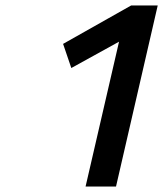

<svg xmlns="http://www.w3.org/2000/svg" viewBox="-20 -680 600 700"><path d="M210 -520 458 -660H555L403 0H292L414 -528L240 -432Z"/></svg>

Font: Titillium Web
Style: SemiBold Italic
Weight: 600
Italic angle: -13°
Version: Version 1.001;PS 57.000;hotconv 1.0.70;makeotf.lib2.5.55311